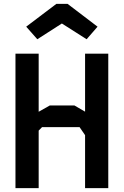

<svg xmlns="http://www.w3.org/2000/svg" viewBox="-20 -973 640 993"><path d="M60 -695.5V0H180V-297.5L197.5 -315.5H391.5L420 -274V0H540V-695.5H420V-395.5L365 -427.5H237.5L180 -395V-695.5ZM329.5 -953 484.5 -835 428 -770 300 -851.5 173 -770 115.5 -835 271.5 -953Z"/></svg>

Font: Kode
Style: Regular
Weight: 400
Monospace: yes
Designer: Isa Ozler
Foundry: Kadena LLC
Version: Version 1.000;gftools[0.9.28]